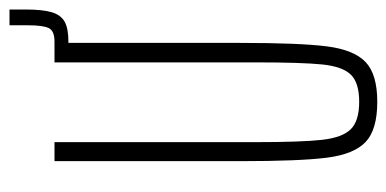

<svg xmlns="http://www.w3.org/2000/svg" viewBox="-230 -596 833 414"><g transform="rotate(-90 187.0 -388.5)"><path d="M374 -785V-751Q374 -713 368 -693.5Q362 -674 347.5 -666Q333 -658 305 -658H302V-288Q302 -159 294.5 -100.5Q287 -42 260.5 -17Q234 8 175 8Q115 8 88.5 -17Q62 -42 54.5 -100.5Q47 -159 47 -288V-688H88V-256Q88 -155 93 -111Q98 -67 116 -49Q134 -31 175 -31Q216 -31 233.5 -49Q251 -67 255.5 -110.5Q260 -154 260 -256V-688H305Q328 -688 334 -700.5Q340 -713 340 -746V-785Z"/></g></svg>

Font: Saira Ultra Condensed ExLight
Style: Regular
Weight: 200
Width: 1
Designer: Hector Gatti with collaboration of the Omnibus-Type team
Foundry: Omnibus-Type
Version: Version 1.001; ttfautohint (v1.8)